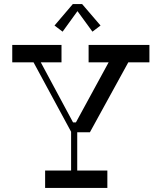

<svg xmlns="http://www.w3.org/2000/svg" viewBox="-20 -920 792 940"><path d="M711.5 -614.9H413.8V-700H711.5ZM281.1 -614.9H40V-700H281.1ZM321.6 -320.8H363.6L343.6 -280.8ZM505.6 0H200.9V-85.1H505.6ZM328.1 -304H358.1V-78.5H328.1ZM420.2 -272.5H329.4L132.8 -635.9L167.8 -636.9L344.6 -307.8L538 -662.8L634.1 -662.1ZM246.9 -795 336.4 -900H382.1L472.2 -795L432.6 -765L346.1 -883.6H372.4L286.5 -765Z"/></svg>

Font: Space Cowgirl
Style: Regular
Weight: 400
Designer: Valery Marier
Foundry: Valery Marier
Version: Version 1.000